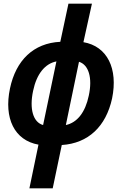

<svg xmlns="http://www.w3.org/2000/svg" viewBox="-20 -778 659 1038"><path d="M139 240H265L314 6C457 -3 553 -94 586 -246C619 -407 560 -528 431 -550L477 -758H350L306 -552C161 -545 66 -452 34 -300C0 -139 58 -19 188 4ZM159 -287C178 -378 223 -434 285 -446L213 -102C159 -117 138 -189 159 -287ZM460 -261C441 -170 397 -115 336 -102L407 -444C459 -428 481 -358 460 -261Z"/></svg>

Font: Noto Sans ExtraCondensed
Style: Bold Italic
Weight: 700
Width: 2
Italic angle: -12°
Designer: Monotype Design Team
Foundry: Monotype Imaging Inc.
Version: Version 2.013